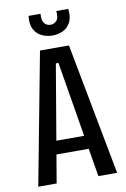

<svg xmlns="http://www.w3.org/2000/svg" viewBox="-93 -893 620 947"><g transform="rotate(-10 217.5 -419.0)"><path d="M20 0 145 -660H290L415 0H321L224 -584H211L112 0ZM105 -141V-208H333V-141ZM119 -838H179Q176 -805 188 -790.5Q200 -776 219 -776Q237 -776 249.5 -790Q262 -804 258 -838H318Q323 -793 308 -767.5Q293 -742 268.5 -732Q244 -722 219 -722Q192 -722 167 -733.5Q142 -745 128 -770.5Q114 -796 119 -838Z"/></g></svg>

Font: Bricolage Grotesque 24pt Condensed
Style: Regular
Weight: 400
Width: 3
Designer: Mathieu Triay
Foundry: Atelier Triay
Version: Version 1.001;gftools[0.9.33.dev8+g029e19f]